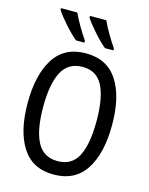

<svg xmlns="http://www.w3.org/2000/svg" viewBox="-138 -1030 875 1126"><g transform="rotate(15 300.0 -467.0)"><path d="M44 -357Q44 -529 107.5 -627.5Q171 -726 300 -726Q429 -726 492.5 -628.5Q556 -531 556 -359Q556 -186 492 -88Q428 10 299 10Q170 10 107 -88Q44 -186 44 -357ZM462 -358Q462 -499 424.5 -571.5Q387 -644 302 -644Q215 -644 176.5 -571Q138 -498 138 -358Q138 -218 176.5 -145Q215 -72 301 -72Q387 -72 424.5 -144.5Q462 -217 462 -358ZM89 -934V-944H188Q204 -909 229 -866.5Q254 -824 274 -796V-784H223Q191 -810 148.5 -858Q106 -906 89 -934ZM265 -934V-944H364Q380 -909 405 -866.5Q430 -824 450 -796V-784H399Q367 -810 324.5 -858Q282 -906 265 -934Z"/></g></svg>

Font: Noto Sans Mono UI
Style: Regular
Weight: 400
Monospace: yes
Designer: Monotype Design team
Foundry: Monotype Imaging Inc.
Version: Version 1.000